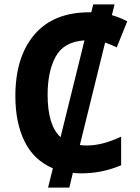

<svg xmlns="http://www.w3.org/2000/svg" viewBox="-20 -780 640 875"><path d="M197 -348Q197 -455 234 -522.5Q271 -590 365 -596L256 -155Q197 -208 197 -348ZM351 10Q446 10 532 -27V-157Q483 -135 446.5 -126Q410 -117 375 -117Q358 -117 344 -119L459 -586Q484 -578 512 -564L560 -683Q522 -702 490 -711L502 -760H405L396 -724Q392 -724 388 -724Q223 -724 136.5 -622Q50 -520 50 -342Q50 -221 92 -135.5Q134 -50 221 -13L199 75H296L312 8Q331 10 351 10Z"/></svg>

Font: Noto Sans Mono UI
Style: Bold
Weight: 700
Designer: Monotype Design team
Foundry: Monotype Imaging Inc.
Version: 1.000